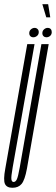

<svg xmlns="http://www.w3.org/2000/svg" viewBox="-44 -884 265 909"><path d="M15 5Q43 5 58.2 -13.2Q73.5 -31.5 83.5 -85.5L186.5 -675H152L49.5 -91.5Q41.5 -46.5 35.5 -34.5Q29.5 -22.5 20.5 -22.5Q12 -22.5 10 -34.5Q8 -46.5 16 -91.5L119.5 -675H85L-19 -85.5Q-29 -31.5 -20.5 -13.2Q-12 5 15 5ZM114 -707.5Q123.5 -707.5 131.5 -714.2Q139.5 -721 139.5 -732Q139.5 -741 133.8 -746.5Q128 -752 120 -752Q110.5 -752 102.5 -745Q94.5 -738 94.5 -727Q94.5 -718 99.8 -712.8Q105 -707.5 114 -707.5ZM175.5 -707.5Q186 -707.5 193.5 -714.2Q201 -721 201 -732Q201 -741 196 -746.5Q191 -752 181.5 -752Q172.5 -752 164.5 -745Q156.5 -738 156.5 -727Q156.5 -718 162 -712.8Q167.5 -707.5 175.5 -707.5ZM175 -802H194L184 -864H156.5Z"/></svg>

Font: Anybody UltraCondensed ExtraLight
Style: Italic
Weight: 250
Width: 1
Italic angle: -10°
Version: Version 1.113;gftools[0.9.25]